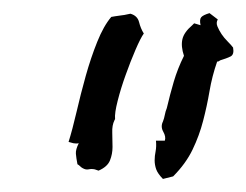

<svg xmlns="http://www.w3.org/2000/svg" viewBox="-20 -689 377 294"><path d="M336.9 -616.2Q338.9 -605.5 333 -602.5Q327.1 -599.6 317.4 -596.7Q315.4 -595.7 314.9 -595.2Q314.5 -594.7 312.5 -594.7Q304.7 -572.3 300.8 -549.3Q296.9 -526.4 291 -503.9Q285.2 -481.4 274.9 -460Q264.6 -438.5 245.1 -418.9L229.5 -415Q221.7 -422.9 219.2 -429.7Q216.8 -436.5 216.8 -443.4Q216.8 -450.2 218.3 -457.5Q219.7 -464.8 218.8 -473.6H232.4Q234.4 -479.5 230 -487.3Q225.6 -495.1 229.5 -502.9Q231.4 -507.8 232.4 -513.2Q233.4 -518.6 235.4 -523.4Q240.2 -543.9 246.1 -564Q252 -584 261.7 -603.5Q256.8 -618.2 259.3 -628.9Q261.7 -639.6 274.4 -650.4Q274.4 -650.4 277.3 -653.3L287.1 -650.4Q285.2 -659.2 288.1 -662.6Q291 -666 300.8 -668.9L313.5 -659.2Q310.5 -654.3 313 -648.4Q315.4 -642.6 319.3 -636.7Q323.2 -630.9 328.6 -625.5Q334 -620.1 336.9 -616.2ZM200.2 -637.7Q195.3 -630.9 187.5 -612.8Q179.7 -594.7 172.4 -574.2Q165 -553.7 160.2 -534.7Q155.3 -515.6 156.2 -506.8L155.3 -504.9Q151.4 -497.1 151.9 -485.8Q152.3 -474.6 152.3 -463.9Q152.3 -453.1 148.4 -443.4Q144.5 -433.6 130.9 -427.7L125 -429.7Q120.1 -430.7 115.7 -429.7Q111.3 -428.7 106.4 -431.6Q104.5 -432.6 102.5 -434.6Q100.6 -436.5 98.6 -437.5Q96.7 -447.3 96.2 -453.6Q95.7 -460 100.6 -469.7Q96.7 -468.8 92.3 -469.7Q87.9 -470.7 85 -471.7Q90.8 -490.2 97.2 -517.6Q103.5 -544.9 111.3 -572.8Q119.1 -600.6 128.9 -625Q138.7 -649.4 150.4 -663.1Q151.4 -663.1 156.2 -664.1Q161.1 -665 166 -665.5Q170.9 -666 174.8 -667Q178.7 -668 179.7 -668Q190.4 -665 192.9 -655.3Q195.3 -645.5 200.2 -637.7Z"/></svg>

Font: Homemade Apple
Style: Regular
Weight: 400
Designer: Font Diner, Inc
Foundry: Font Diner, Inc
Version: Version 1.000